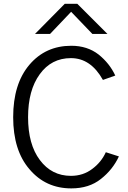

<svg xmlns="http://www.w3.org/2000/svg" viewBox="-20 -995 686 1032"><path d="M50.8 -365.2Q50.8 -543.9 137.7 -646.5Q224.6 -749 363.3 -749Q449.2 -749 509.8 -702.1Q569.3 -654.3 599.6 -588.9Q577.1 -581.1 533.2 -565.4Q467.8 -682.6 361.3 -682.6Q255.9 -682.6 193.4 -595.7Q130.9 -509.8 130.9 -365.2Q130.9 -218.8 194.3 -134.8Q257.8 -49.8 361.3 -49.8Q426.8 -49.8 475.6 -86.9Q524.4 -123 548.8 -176.8Q572.3 -168.9 619.1 -154.3Q585.9 -83 522.5 -33.2Q459 17.6 363.3 17.6Q225.6 17.6 138.7 -85Q50.8 -186.5 50.8 -365.2ZM168 -812.5Q208 -853.5 328.1 -974.6Q344.7 -974.6 395.5 -974.6Q435.5 -934.6 557.6 -812.5Q537.1 -812.5 476.6 -812.5Q448.2 -841.8 362.3 -931.6Q334 -901.4 249 -812.5Q228.5 -812.5 168 -812.5Z"/></svg>

Font: Gothic A1
Style: Regular
Weight: 400
Designer: HanYang I&C Co.,Ltd.
Version: Version 2.50